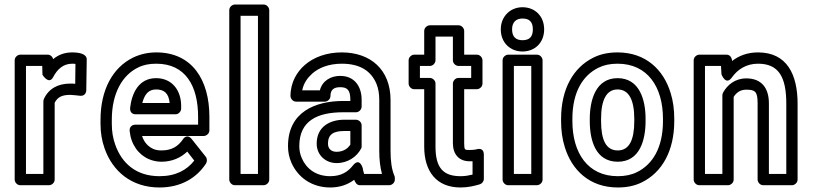

<svg xmlns="http://www.w3.org/2000/svg" viewBox="-20 -795 3599 850"><path d="M300 -513C303 -513 310 -513 314 -512L313 -424C304 -425 298 -425 291 -425C235 -425 194 -401 174 -356C173 -353 172 -349 172 -346V-25H95V-503H167L168 -464C168 -464 196 -418 215 -453C234 -489 260 -513 300 -513ZM299 -563C265 -563 238 -552 215 -533C213 -544 203 -553 191 -553H70C59 -553 45 -543 45 -528V0C45 11 55 25 70 25H197C208 25 222 15 222 0V-340C234 -363 251 -375 291 -375C302 -375 322 -372 335 -371C355 -369 362 -385 362 -396L364 -532C364 -558 327 -563 299 -563Z M857 -278V-243H579C568 -243 552 -236 554 -215C560 -155 593 -110 640 -90C657 -83 675 -79 695 -79C742 -79 781 -97 809 -124L840 -84C807 -42 758 -15 686 -15C583 -15 519 -72 490 -155C480 -183 475 -213 475 -246V-265C475 -384 523 -463 591 -496C615 -508 641 -513 672 -513C801 -513 857 -415 857 -278ZM672 -563C635 -563 600 -555 569 -540C479 -496 425 -397 425 -265V-246C425 -208 431 -172 443 -138C478 -38 561 35 686 35C782 35 851 -8 892 -71C897 -79 898 -92 891 -101L829 -179C807 -206 790 -179 789 -177C768 -147 740 -129 695 -129C681 -129 670 -131 660 -135C637 -145 618 -164 609 -193H882C893 -193 907 -203 907 -218V-278C907 -442 830 -563 672 -563ZM782 -326C782 -396 741 -449 671 -449C592 -449 563 -379 556 -317C555 -307 559 -289 580 -289H757C772 -289 782 -303 782 -314ZM731 -339H610C620 -378 638 -399 671 -399C708 -399 727 -381 731 -339Z M1122 -25H1045V-725H1122ZM1147 25C1158 25 1172 15 1172 0V-750C1172 -761 1162 -775 1147 -775H1020C1009 -775 995 -765 995 -750V0C995 11 1005 25 1020 25Z M1659 -128C1659 -89 1663 -54 1671 -25H1592C1590 -34 1587 -40 1586 -50C1586 -50 1573 -101 1542 -62C1520 -34 1490 -15 1442 -15C1379 -15 1336 -48 1316 -95C1309 -111 1305 -128 1305 -148C1305 -260 1384 -298 1500 -298H1556C1571 -298 1581 -312 1581 -323V-353C1581 -413 1549 -459 1486 -459C1445 -459 1407 -438 1396 -395H1318C1324 -427 1342 -451 1362 -469C1391 -495 1436 -513 1493 -513C1574 -513 1623 -481 1647 -423C1655 -403 1659 -380 1659 -352ZM1493 -563C1426 -563 1369 -542 1329 -507C1296 -478 1266 -432 1266 -370C1266 -359 1276 -345 1291 -345H1418C1429 -345 1443 -355 1443 -370C1443 -397 1457 -409 1486 -409C1518 -409 1531 -396 1531 -353V-348H1500C1375 -348 1255 -299 1255 -148C1255 -122 1260 -98 1270 -75C1298 -11 1359 35 1442 35C1485 35 1520 22 1548 1C1553 13 1559 25 1574 25H1703C1714 25 1728 15 1728 0V-8C1728 -11 1727 -14 1726 -17C1714 -45 1709 -81 1709 -128V-352C1709 -488 1619 -563 1493 -563ZM1382 -159C1382 -107 1423 -73 1470 -73C1520 -73 1560 -101 1579 -138C1581 -141 1581 -145 1581 -149V-240C1581 -255 1567 -265 1556 -265H1504C1443 -265 1382 -236 1382 -159ZM1432 -159C1432 -200 1456 -215 1504 -215H1531V-155C1520 -137 1499 -123 1470 -123C1447 -123 1432 -136 1432 -159Z M2019 -15C1942 -15 1908 -52 1908 -146V-425C1908 -440 1894 -450 1883 -450H1839V-503H1883C1898 -503 1908 -517 1908 -528V-633H1985V-528C1985 -513 1999 -503 2010 -503H2066V-450H2010C1995 -450 1985 -436 1985 -425V-161C1985 -113 2011 -81 2059 -81H2072V-22C2054 -18 2040 -15 2019 -15ZM2019 35C2053 35 2080 28 2104 21C2114 18 2122 8 2122 -3V-110C2122 -144 2093 -135 2090 -134C2083 -132 2072 -131 2059 -131C2038 -131 2035 -130 2035 -161V-400H2091C2102 -400 2116 -410 2116 -425V-528C2116 -539 2106 -553 2091 -553H2035V-658C2035 -669 2025 -683 2010 -683H1883C1872 -683 1858 -673 1858 -658V-553H1814C1803 -553 1789 -543 1789 -528V-425C1789 -414 1799 -400 1814 -400H1858V-146C1858 -35 1913 35 2019 35Z M2332 -25H2255V-503H2332ZM2357 25C2368 25 2382 15 2382 0V-528C2382 -539 2372 -553 2357 -553H2230C2219 -553 2205 -543 2205 -528V0C2205 11 2215 25 2230 25ZM2293 -617C2264 -617 2247 -632 2247 -665C2247 -697 2265 -713 2293 -713C2323 -713 2339 -699 2339 -665C2339 -631 2323 -617 2293 -617ZM2293 -567C2348 -567 2389 -606 2389 -665C2389 -724 2348 -763 2293 -763C2239 -763 2197 -722 2197 -665C2197 -606 2239 -567 2293 -567Z M2915 -269V-259C2915 -141 2869 -67 2800 -33C2776 -21 2748 -15 2715 -15C2582 -15 2514 -118 2514 -259V-269C2514 -387 2560 -461 2629 -495C2653 -507 2681 -513 2714 -513C2847 -513 2915 -410 2915 -269ZM2464 -269V-259C2464 -218 2469 -180 2480 -145C2511 -42 2590 35 2715 35C2754 35 2790 28 2822 12C2911 -32 2965 -127 2965 -259V-269C2965 -310 2960 -348 2949 -383C2918 -486 2839 -563 2714 -563C2675 -563 2639 -556 2607 -540C2518 -496 2464 -401 2464 -269ZM2838 -269C2838 -352 2812 -449 2714 -449C2617 -449 2591 -351 2591 -269V-259C2591 -175 2616 -79 2715 -79C2813 -79 2838 -176 2838 -259ZM2788 -269V-259C2788 -176 2766 -129 2715 -129C2663 -129 2641 -175 2641 -259V-269C2641 -351 2664 -399 2714 -399C2765 -399 2788 -351 2788 -269Z M3284 -448C3234 -448 3200 -419 3181 -385C3179 -381 3178 -377 3178 -373V-25H3101V-503H3172L3174 -466C3174 -466 3193 -414 3220 -452C3245 -487 3283 -513 3336 -513C3426 -513 3461 -456 3461 -336V-25H3384V-337C3384 -406 3351 -448 3284 -448ZM3196 -553H3076C3065 -553 3051 -543 3051 -528V0C3051 11 3061 25 3076 25H3203C3214 25 3228 15 3228 0V-366C3240 -385 3257 -398 3284 -398C3324 -398 3334 -389 3334 -337V0C3334 11 3344 25 3359 25H3486C3497 25 3511 15 3511 0V-336C3511 -465 3464 -563 3336 -563C3290 -563 3252 -549 3221 -525C3220 -540 3212 -553 3196 -553Z"/></svg>

Font: Asimov
Style: NarOu
Weight: 500
Designer: Google
Version: Version 2.000980; 2014